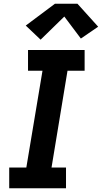

<svg xmlns="http://www.w3.org/2000/svg" viewBox="-20 -1001 542 1021"><path d="M29 0V-110H120L206 -625H129V-735H430V-625H339L254 -110H331V0ZM196 -790 117 -865 272 -981H392L502 -859L410 -796L322 -913Z"/></svg>

Font: Iosevka Etoile XBdObl
Style: Regular
Weight: 800
Italic angle: -9°
Designer: Belleve Invis
Foundry: Belleve Invis
Version: Version 15.5.2; ttfautohint (v1.8.4)